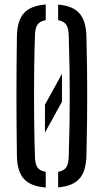

<svg xmlns="http://www.w3.org/2000/svg" viewBox="-20 -826 460 852"><path d="M179.5 -237.5V-361.5L255 -498.5V-374.5ZM183 6Q116 1 86 -32.2Q56 -65.5 55 -135.5Q54 -211.5 53.5 -276.2Q53 -341 53 -402.2Q53 -463.5 53.5 -527.2Q54 -591 55 -664Q56 -734 86 -767.5Q116 -801 183 -806V-736.5Q157 -732.5 146.2 -716.2Q135.5 -700 135 -667Q132.5 -591.5 131.8 -527.5Q131 -463.5 131 -403Q131 -342.5 131.8 -277.2Q132.5 -212 135 -133Q135.5 -99 146.2 -83.2Q157 -67.5 183 -63.5ZM238 5.5V-63.5Q264 -68 274.2 -83.8Q284.5 -99.5 285 -133Q287.5 -210 288.5 -274.5Q289.5 -339 289.5 -399.5Q289.5 -460 288.5 -524.8Q287.5 -589.5 285 -667Q284.5 -700 274.2 -716Q264 -732 238 -736.5V-805.5Q303 -800.5 332.5 -766.8Q362 -733 363.5 -664Q365.5 -591 366.2 -527.2Q367 -463.5 367 -402.2Q367 -341 366.2 -276.2Q365.5 -211.5 363.5 -135.5Q362 -66 332.5 -33Q303 0 238 5.5Z"/></svg>

Font: Big Shoulders Stencil Text Thin
Style: Regular
Weight: 400
Version: Version 2.001